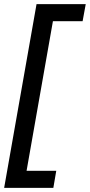

<svg xmlns="http://www.w3.org/2000/svg" viewBox="-26 -770 433 925"><path d="M231 135H-6L150 -750H387L372 -668H229L102 53H245Z"/></svg>

Font: Cabin
Style: Medium Italic
Weight: 500
Designer: Pablo Impallari
Foundry: Pablo Impallari. www.impallari.com Igino Marini. www.ikern.com
Version: Version 1.005